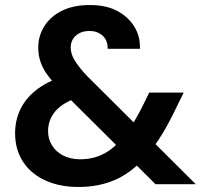

<svg xmlns="http://www.w3.org/2000/svg" viewBox="-20 -732 820 763"><path d="M598 0 217 -379Q170 -425 151 -462.5Q132 -500 132 -542Q132 -590 156.5 -628.5Q181 -667 226.5 -689.5Q272 -712 337 -712Q403 -712 447 -688Q491 -664 514.5 -625Q538 -586 536 -538H408Q408 -573 387 -591Q366 -609 336 -609Q302 -609 281.5 -590.5Q261 -572 261 -543Q261 -518 276.5 -492.5Q292 -467 322 -434L758 0ZM292 11Q216 11 159 -15.5Q102 -42 71 -90Q40 -138 40 -203Q40 -253 60.5 -296.5Q81 -340 123 -373.5Q165 -407 228 -427L279 -443L339 -360L292 -345Q230 -325 200.5 -290.5Q171 -256 171 -211Q171 -180 186.5 -154.5Q202 -129 231 -114Q260 -99 299 -99Q353 -99 396.5 -123Q440 -147 480 -200Q498 -224 516 -254Q534 -284 552 -321L573 -364H710L676 -295Q651 -243 625 -200Q599 -157 571 -123Q513 -53 445.5 -21Q378 11 292 11Z"/></svg>

Font: DM Sans 16pt
Style: Bold
Weight: 700
Version: Version 4.004;gftools[0.9.30]